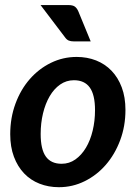

<svg xmlns="http://www.w3.org/2000/svg" viewBox="-20 -752 550 779"><path d="M230 -87.5Q261 -87.5 286 -105.2Q311 -123 328.8 -152.8Q346.5 -182.5 356 -222Q365.5 -261.5 365.5 -305Q365.5 -367.5 344.2 -397Q323 -426.5 280 -426.5Q249 -426.5 224 -409Q199 -391.5 181.5 -361.5Q164 -331.5 154.5 -292Q145 -252.5 145 -208.5Q145 -146 166 -116.8Q187 -87.5 230 -87.5ZM219 7.5Q176.5 7.5 140.2 -6.8Q104 -21 77.8 -48.5Q51.5 -76 36.5 -116Q21.5 -156 21.5 -207.5Q21.5 -274 42.8 -331.5Q64 -389 100.8 -431Q137.5 -473 186.5 -497Q235.5 -521 291 -521Q333.5 -521 369.8 -506.8Q406 -492.5 432.5 -465Q459 -437.5 474 -397.5Q489 -357.5 489 -306Q489 -240 467.5 -182.8Q446 -125.5 409.2 -83.2Q372.5 -41 323.5 -16.8Q274.5 7.5 219 7.5ZM256.5 -731.5Q275.5 -731.5 284 -725Q292.5 -718.5 298 -705.5L348 -584H280Q267 -584 258.8 -587.5Q250.5 -591 243.5 -601L144.5 -731.5Z"/></svg>

Font: Lato TR
Style: Bold Italic
Weight: 700
Italic angle: -12°
Designer: Lukasz Dziedzic
Foundry: tyPoland Lukasz Dziedzic
Version: Version 1.104 2013